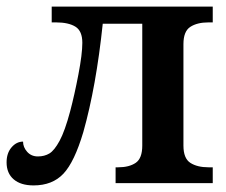

<svg xmlns="http://www.w3.org/2000/svg" viewBox="-20 -556 686 583"><path d="M0 -63Q0 -91 15 -108.5Q30 -126 50 -126Q50 -109 62.5 -95Q75 -81 95 -81Q115 -81 130 -90Q145 -99 161 -128.5Q177 -158 193 -218Q206 -267 218 -329.5Q230 -392 230 -426Q230 -462 209 -475Q188 -488 150 -488H137V-536H626V-488H613Q579 -488 558 -474.5Q537 -461 537 -422V-114Q537 -75 558 -61.5Q579 -48 613 -48H626V0H331V-48H339Q372 -48 392 -61.5Q412 -75 412 -114V-484H292Q272 -293 233 -155Q206 -64 172.5 -28.5Q139 7 82 7Q43 7 21.5 -11.5Q0 -30 0 -63Z"/></svg>

Font: Noto Serif SemiBold
Style: Regular
Weight: 600
Designer: Monotype Design Team
Foundry: Monotype Imaging Inc.
Version: Version 1.001